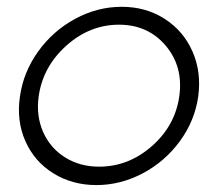

<svg xmlns="http://www.w3.org/2000/svg" viewBox="-20 -531 636 560"><path d="M38.1 -249Q47.9 -320.3 91.1 -380.6Q134.3 -440.9 199.2 -476.1Q264.2 -511.2 335 -511.2Q405.3 -511.2 460.2 -476.1Q515.1 -440.9 541.5 -380.6Q567.9 -320.3 558.1 -249Q547.9 -178.2 504.4 -118.9Q460.9 -59.6 396.2 -25.4Q331.5 8.8 261.2 8.8Q190.9 8.8 135.7 -25.4Q80.6 -59.6 54.2 -118.9Q27.8 -178.2 38.1 -249ZM92.8 -250Q85 -193.4 105.7 -146.2Q126.5 -99.1 169.7 -72Q212.9 -44.9 269 -44.9Q354.5 -44.9 422.6 -104.5Q490.7 -164.1 502.9 -250Q515.1 -336.4 463.4 -397.7Q411.6 -459 327.1 -459Q241.7 -459 173.3 -397.7Q105 -336.4 92.8 -250Z"/></svg>

Font: Human Sans Light
Style: Italic
Weight: 300
Italic angle: -8°
Designer: Tim Radville
Foundry: Continuum
Version: Version 1.000;FEAKit 1.0